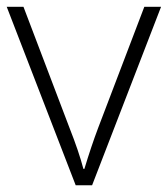

<svg xmlns="http://www.w3.org/2000/svg" viewBox="-20 -551 499 571"><path d="M205.1 0 0 -530.8H49.8L187 -169.9Q214.4 -100.6 228 -48.8H231Q251 -115.2 272 -170.9L409.2 -530.8H459L253.9 0Z"/></svg>

Font: TypoPRO Open Sans
Style: Regular
Weight: 300
Foundry: Ascender Corporation
Version: Version 1.10